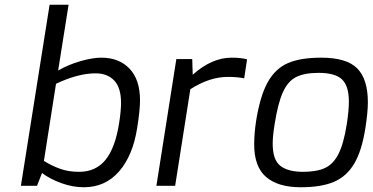

<svg xmlns="http://www.w3.org/2000/svg" viewBox="-20 -783 1571 809"><path d="M157 -54 136 0H68L189 -763H269L225 -486Q269 -511 319.5 -525.5Q370 -540 407 -540Q482 -540 526 -493.5Q570 -447 570 -360Q570 -319 558 -244Q540 -128 482 -61Q424 6 333 6Q286 6 238 -11.5Q190 -29 157 -54ZM482 -265Q490 -316 490 -349Q490 -414 461 -444Q432 -474 383 -474Q309 -474 216 -430L165 -105Q199 -84 234 -71.5Q269 -59 313 -59Q384 -59 425 -110Q466 -161 482 -265Z M723 -534H790L792 -468Q872 -540 956 -540Q996 -540 1021 -533L1009 -453Q979 -459 940 -459Q863 -459 782 -407L718 0H639Z M1051 -175Q1051 -219 1059 -273Q1076 -379 1108 -436.5Q1140 -494 1193 -517Q1246 -540 1333 -540Q1441 -540 1485.5 -494.5Q1530 -449 1530 -352Q1530 -311 1520 -246Q1505 -148 1472.5 -93.5Q1440 -39 1386.5 -16.5Q1333 6 1247 6Q1152 6 1101.5 -37Q1051 -80 1051 -175ZM1441 -259Q1450 -316 1450 -355Q1450 -421 1421 -448.5Q1392 -476 1322 -476Q1263 -476 1228 -458.5Q1193 -441 1172 -394.5Q1151 -348 1137 -259Q1129 -209 1129 -178Q1129 -109 1161.5 -84Q1194 -59 1257 -59Q1314 -59 1349 -75Q1384 -91 1406 -134Q1428 -177 1441 -259Z"/></svg>

Font: Exo
Style: Italic
Weight: 400
Italic angle: -9°
Designer: Natanael Gama
Foundry: Natanael Gama
Version: Version 1.500; ttfautohint (v1.6)